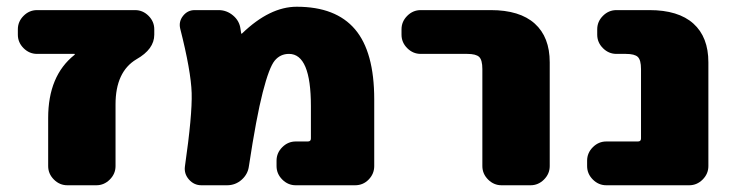

<svg xmlns="http://www.w3.org/2000/svg" viewBox="-20 -550 2181 570"><path d="M381 -520Q404 -520 421 -503Q438 -486 438 -463V-447Q438 -404 385 -374Q323 -337 323 -240V-57Q323 -34 306 -17Q289 0 266 0H180Q157 0 140 -17Q123 -34 123 -57V-200Q123 -325 201 -387Q202 -387 202 -389Q202 -390 201 -390H90Q67 -390 50 -407Q33 -424 33 -447V-463Q33 -486 50 -503Q67 -520 90 -520Z M861 -530Q977 -530 1034 -463Q1091 -396 1091 -255V-57Q1091 -34 1074.5 -17Q1058 0 1034 0H858Q835 0 818 -17Q801 -34 801 -57V-73Q801 -96 818 -113Q835 -130 858 -130H894Q903 -130 903 -139V-235Q903 -390 838 -390Q812 -390 795.5 -370Q779 -350 760 -276Q741 -202 719 -57Q716 -33 697.5 -16.5Q679 0 654 0H578Q556 0 541 -17Q526 -34 529 -56Q551 -209 549 -274Q547 -339 515 -465Q510 -486 523.5 -503Q537 -520 558 -520H629Q653 -520 672 -504Q691 -488 694 -464L696 -451Q696 -450 697 -450Q698 -450 699 -451Q781 -530 861 -530Z M1437 -520Q1523 -520 1567.5 -480Q1612 -440 1612 -365V-57Q1612 -34 1595 -17Q1578 0 1555 0H1469Q1446 0 1429 -17Q1412 -34 1412 -57V-345Q1412 -372 1402.5 -381Q1393 -390 1367 -390H1229Q1206 -390 1189 -407Q1172 -424 1172 -447V-463Q1172 -486 1189 -503Q1206 -520 1229 -520Z M1908 -520Q1994 -520 2038.5 -480Q2083 -440 2083 -365V-57Q2083 -34 2066 -17Q2049 0 2026 0H1780Q1757 0 1740 -17Q1723 -34 1723 -57V-73Q1723 -96 1740 -113Q1757 -130 1780 -130H1874Q1883 -130 1883 -139V-345Q1883 -372 1873.5 -381Q1864 -390 1838 -390H1810Q1787 -390 1770 -407Q1753 -424 1753 -447V-463Q1753 -486 1770 -503Q1787 -520 1810 -520Z"/></svg>

Font: Rounded Mplus 1c Black
Style: Regular
Weight: 900
Version: Version 1.059.20150529